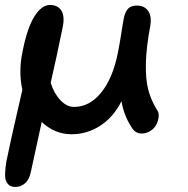

<svg xmlns="http://www.w3.org/2000/svg" viewBox="-29 -490 748 765"><path d="M32.2 254.9Q21 254.9 12.9 251.2Q4.9 247.6 -2 236.8Q-8.8 226.1 -8.8 206.3Q-8.8 186.5 -3.9 154.8Q4.9 111.3 15.9 62Q26.9 12.7 40 -44.7Q53.2 -102.1 60.1 -131.8Q43.9 -206.1 61 -285.2Q79.1 -377.9 107.9 -424.1Q136.7 -470.2 169.9 -470.2Q202.1 -470.2 216.1 -446.8Q230 -423.3 220.2 -378.9Q195.8 -258.3 172.9 -160.2Q186 -118.2 211.4 -91.1Q236.8 -64 266.1 -64Q328.1 -64 374.5 -121.6Q420.9 -179.2 440.9 -280.8Q448.2 -317.9 454.6 -359.1Q460.9 -400.4 464.8 -419.9Q470.2 -443.8 481.7 -455.8Q493.2 -467.8 516.1 -467.8Q546.4 -467.8 561.3 -446.5Q576.2 -425.3 569.8 -387.2Q553.7 -300.8 552.2 -238.3Q550.8 -175.8 561.3 -134.3Q571.8 -92.8 595.2 -54.2Q605 -42 603.3 -25.4Q601.6 -8.8 594 6.3Q586.4 21.5 570.3 31.7Q554.2 42 535.2 42Q509.8 42 495.1 17.1Q463.9 -31.2 455.1 -86.9Q423.3 -23.4 370.8 10.7Q318.4 44.9 255.9 44.9Q189.5 44.9 137.2 -3.9Q97.2 178.7 94.2 193.8Q87.9 225.1 71 240Q54.2 254.9 32.2 254.9Z"/></svg>

Font: Shantell Sans Bouncy
Style: Italic
Weight: 500
Italic angle: -11.31°
Designer: Stephen Nixon, Anya Danilova, Shantell Martin
Foundry: Arrow Type
Version: Version 1.006;[9816181b4]